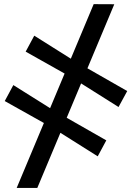

<svg xmlns="http://www.w3.org/2000/svg" viewBox="-20 -780 661 950"><path d="M62.5 150 443.5 -759.5 545.5 -759 164.5 150ZM463.5 -6.5 262 -133.5 210.5 -164 3.5 -280 46 -359 239.5 -237.5 289.5 -209 506 -85.5ZM566.5 -250.5 365 -377.5 314 -408 107 -524.5 149.5 -603.5 342.5 -482 392.5 -453.5 609.5 -329.5Z"/></svg>

Font: Merriweather
Style: Bold Italic
Weight: 700
Italic angle: -7.8°
Version: Version 2.101